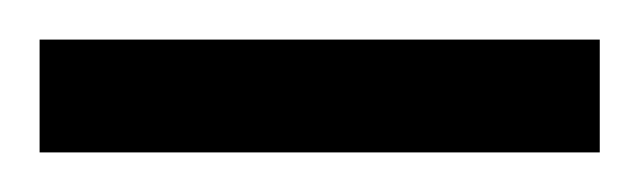

<svg xmlns="http://www.w3.org/2000/svg" viewBox="-20 -716 323 97"><path d="M283 -696V-639H0V-696Z"/></svg>

Font: Pathway Extreme 8pt Thin 12pt ExtraLight
Style: Regular
Weight: 250
Version: Version 1.001;gftools[0.9.26]